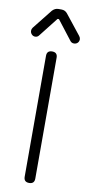

<svg xmlns="http://www.w3.org/2000/svg" viewBox="-95 -889 430 926"><g transform="rotate(10 120.0 -425.5)"><path d="M25 -700Q15 -700 8 -707.5Q1 -715 1 -725Q1 -733 6 -740L83 -837Q96 -851 113 -851H128Q146 -851 157 -837L234 -740Q240 -732 240 -725Q240 -714 233 -707Q226 -700 215 -700Q203 -700 196 -710L124 -803H117L44 -710Q37 -700 25 -700ZM145 -26Q145 0 119 0Q93 0 93 -26V-618Q93 -644 119 -644Q145 -644 145 -618Z"/></g></svg>

Font: Jura
Style: Regular
Weight: 400
Designer: Daniel Johnson, Alexei Vanyashin
Foundry: Daniel Johnson
Version: Version 5.103